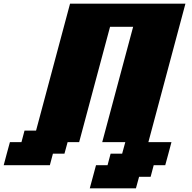

<svg xmlns="http://www.w3.org/2000/svg" viewBox="-20 -895 1040 1040"><path d="M466.3 125H716.3L733.4 62.5H795.9L812.5 0H875Q880.9 -21 892.1 -62.5Q903.3 -104 908.7 -125H783.7L984.4 -875H359.4L175.3 -187.5H112.8L96.2 -125H33.7Q27.8 -104 16.6 -62.5Q5.4 -21 0 0H250L266.6 -62.5H329.1L346.2 -125H408.7Q436.5 -229.5 492.4 -437.7Q548.3 -646 576.2 -750H701.2Q673.3 -646 617.4 -437.7Q561.5 -229.5 533.7 -125H658.7L641.6 -62.5H579.1L562.5 0H500Q494.1 21 483.2 62.5Q472.2 104 466.3 125Z"/></svg>

Font: Faithful 32x
Style: BoldOblique
Weight: 400
Foundry: Faithful Resource Pack
Version: Version 1.0; January 27, 2023